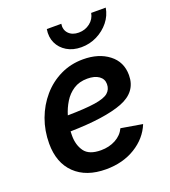

<svg xmlns="http://www.w3.org/2000/svg" viewBox="-141 -866 865 979"><g transform="rotate(-20 292.0 -376.5)"><path d="M266.6 11.7Q159.7 11.7 98.6 -47.1Q37.6 -106 37.6 -210.4Q37.6 -280.3 60.5 -342.5Q83.5 -404.8 125 -452.9Q166.5 -501 222.9 -528.3Q279.3 -555.7 346.2 -555.7Q430.7 -555.7 485.1 -513.9Q539.6 -472.2 539.6 -399.9Q539.6 -308.6 444.6 -272.2Q349.6 -235.8 161.6 -231.9Q161.1 -219.7 161.1 -208.5Q161.1 -157.7 186 -123Q210.9 -88.4 275.4 -88.4Q319.8 -88.4 355 -107.4Q390.1 -126.5 405.8 -160.2L522 -140.6Q494.1 -71.8 426 -30Q357.9 11.7 266.6 11.7ZM176.3 -313.5Q272.5 -314.9 325 -323Q377.4 -331.1 397.9 -348.6Q418.5 -366.2 418.5 -395.5Q418.5 -423.3 395.5 -439.5Q372.6 -455.6 333 -455.6Q289.1 -455.6 257.8 -435.1Q226.6 -414.6 206.8 -382.1Q187 -349.6 176.3 -313.5ZM361.3 -616.2Q315.9 -616.2 283 -636Q250 -655.8 234.6 -689Q219.2 -722.2 226.1 -763.7H304.7Q299.8 -731.9 319.3 -711.4Q338.9 -690.9 374 -690.9Q408.7 -690.9 435.1 -711.4Q461.4 -731.9 466.8 -763.7H545.9Q539.1 -722.2 512.5 -689Q485.8 -655.8 446.3 -636Q406.7 -616.2 361.3 -616.2Z"/></g></svg>

Font: Inter Semi Bold
Style: Italic
Weight: 600
Italic angle: -9.39999°
Designer: Rasmus Andersson
Foundry: rsms
Version: Version 4.000;git-3c8e0fc